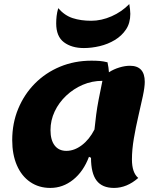

<svg xmlns="http://www.w3.org/2000/svg" viewBox="-20 -898 776 943"><path d="M227 25Q171 25 128.5 -4Q86 -33 63 -86Q40 -139 40 -210Q40 -293 69.5 -364Q99 -435 151.5 -488Q204 -541 275 -570.5Q346 -600 429 -600Q453 -600 470.5 -598.5Q488 -597 508 -592Q514 -564 515 -543Q538 -558 566 -566.5Q594 -575 618 -575Q691 -575 691 -496Q691 -470 681.5 -425.5Q672 -381 659.5 -327.5Q647 -274 637.5 -218.5Q628 -163 628 -115Q628 -50 659 -24Q603 25 540 25Q482 25 454.5 -11Q427 -47 427 -123L417 -128Q390 -56 339.5 -15.5Q289 25 227 25ZM306 -157Q345 -157 382 -185Q419 -213 444 -262Q448 -301 452.5 -335.5Q457 -370 464.5 -409Q472 -448 483 -501Q432 -501 386.5 -481.5Q341 -462 305 -428Q269 -394 248.5 -350.5Q228 -307 228 -259Q228 -210 248.5 -183.5Q269 -157 306 -157ZM392 -662Q332 -662 294 -690.5Q256 -719 256 -783Q256 -801 258 -819Q260 -837 266 -858Q297 -822 337 -809Q377 -796 428 -796Q478 -796 528 -818Q578 -840 615 -878Q617 -865 618.5 -853Q620 -841 620 -830Q620 -785 599 -753.5Q578 -722 544 -701.5Q510 -681 470 -671.5Q430 -662 392 -662Z"/></svg>

Font: Lemon
Style: Regular
Weight: 400
Designer: Eduardo Rodriguez Tunni
Foundry: Eduardo Rodriguez Tunni
Version: Version 1.003; ttfautohint (v1.8.4.7-5d5b);gftools[0.9.24]